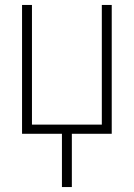

<svg xmlns="http://www.w3.org/2000/svg" viewBox="-20 -540 540 775"><path d="M230 215V0H69V-520H109V-37H391V-520H431V0H270V215Z"/></svg>

Font: Iosevka SS18 Extralight
Style: Regular
Weight: 200
Monospace: yes
Designer: Belleve Invis
Foundry: Belleve Invis
Version: Version 25.1.1; ttfautohint (v1.8.4)